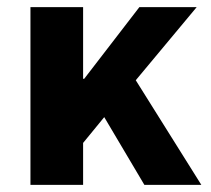

<svg xmlns="http://www.w3.org/2000/svg" viewBox="-20 -516 588 536"><path d="M65 0V-496H212V-296H215L369 -496H529L359 -292L542 0H383L271 -189L212 -117V0Z"/></svg>

Font: Source Sans 3
Style: Bold
Weight: 700
Designer: Paul D. Hunt
Foundry: Adobe
Version: Version 3.052;hotconv 1.1.0;makeotfexe 2.6.0